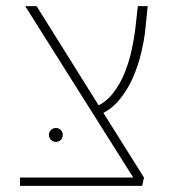

<svg xmlns="http://www.w3.org/2000/svg" viewBox="-20 -604 560 624"><path d="M425 -8 62 -584H99L311 -245L448 -27ZM45 0V-27H431H448L442 0ZM296 -228 286 -255Q322 -269 346.5 -300Q371 -331 386 -369.5Q401 -408 408.5 -444Q416 -480 419 -504L428 -584H460L451 -496Q448 -471 439 -432.5Q430 -394 412.5 -353Q395 -312 366.5 -278Q338 -244 296 -228ZM162 -143Q152 -143 145.5 -149.5Q139 -156 139 -166Q139 -175 145.5 -181.5Q152 -188 162 -188Q171 -188 177.5 -181.5Q184 -175 184 -166Q184 -156 177.5 -149.5Q171 -143 162 -143Z"/></svg>

Font: Noto Sans Hebrew Light
Style: Regular
Weight: 100
Version: Version 3.000